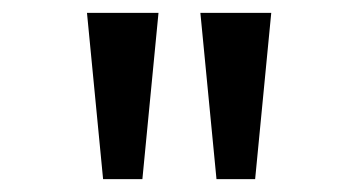

<svg xmlns="http://www.w3.org/2000/svg" viewBox="-20 -749 542 298"><path d="M140 -471 115 -729H226L201 -471ZM316 -471 291 -729H401L376 -471Z"/></svg>

Font: lsinhala05
Style: Book
Weight: 400
Designer: Jelle Bosma - Monotype Design Team
Foundry: Monotype Imaging Inc.
Version: Version 2.003